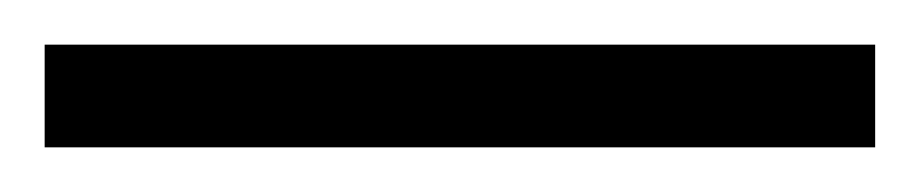

<svg xmlns="http://www.w3.org/2000/svg" viewBox="-21 70 412 86"><path d="M-1 90V136H371V90Z"/></svg>

Font: Noto Sans Devanagari UI SemiCondensed Light
Style: Regular
Weight: 300
Width: 4
Designer: Jelle Bosma - Monotype Design Team
Foundry: Monotype Imaging Inc.
Version: Version 2.004